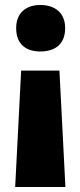

<svg xmlns="http://www.w3.org/2000/svg" viewBox="-20 -583 323 772"><path d="M242 -470C242 -533 199 -563 142 -563C87 -563 45 -533 45 -470C45 -404 86 -376 142 -376C200 -376 242 -404 242 -470ZM65 -299 41 169H243L219 -299Z"/></svg>

Font: Noto Sans Arabic UI SmCn Bk
Style: Regular
Weight: 900
Width: 4
Designer: Monotype Design Team, Nadine Chahine and Nizar Qandah
Foundry: Monotype Imaging Inc.
Version: Version 2.010